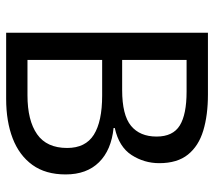

<svg xmlns="http://www.w3.org/2000/svg" viewBox="-56 -640 696 624"><g transform="rotate(90 292.0 -328.0)"><path d="M86.4 0V-655.8H287.1Q354.5 -655.8 404.5 -640.6Q454.6 -625.5 482.4 -590.8Q510.3 -556.2 510.3 -497.6Q510.3 -448.7 483.9 -407.7Q457.5 -366.7 396 -353V-349.1Q467.8 -341.8 507.3 -301.8Q546.9 -261.7 546.9 -193.4Q546.9 -127.9 515.9 -85.2Q484.9 -42.5 429.7 -21.2Q374.5 0 301.3 0ZM174.8 -69.3H289.6Q371.6 -69.3 416.3 -100.6Q460.9 -131.8 460.9 -198.2Q460.9 -257.8 418 -284.9Q375 -312 290.5 -312H174.8ZM174.8 -377H272.5Q354 -377 388.9 -405.8Q423.8 -434.6 423.8 -488.8Q423.8 -542 387.9 -564.2Q352.1 -586.4 277.8 -586.4H174.8Z"/></g></svg>

Font: Varta Medium
Style: Regular
Weight: 500
Designer: Joana Correia, Viktoriya Grabowska, Eben Sorkin
Foundry: Sorkin Type Co.
Version: Version 1.004